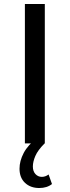

<svg xmlns="http://www.w3.org/2000/svg" viewBox="-20 -720 350 964"><path d="M105 0V-700H205V0ZM177 224Q133 224 105.5 198Q78 172 78 127Q78 88 99 48Q120 8 168 -29L204 0Q170 34 157.5 63Q145 92 145 116Q145 140 158 154Q171 168 190 168Q208 168 224 156L241 204Q216 224 177 224Z"/></svg>

Font: Montserrat Thin Medium
Style: Regular
Weight: 500
Version: Version 9.000